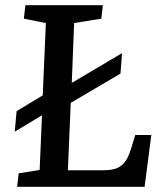

<svg xmlns="http://www.w3.org/2000/svg" viewBox="-20 -721 637 741"><path d="M46 0 52 -52 133 -65 142 -276 37 -213 44 -292 145 -353 157 -632 72 -649 78 -701H377L371 -649L266 -632L257 -401L451 -516L445 -437L253 -324L242 -64H381Q406 -64 425.5 -70Q445 -76 460 -93.5Q475 -111 486 -148L502 -200H564L538 0Z"/></svg>

Font: Literata Medium
Style: Italic
Weight: 500
Italic angle: -2°
Designer: Latin by Veronika Burian and Jose Scaglione. Greek by Irene Vlachou. Cyrillic by Vera Evstafieva
Foundry: TypeTogether
Version: Version 3.103;gftools[0.9.29]